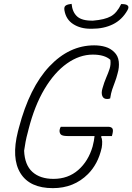

<svg xmlns="http://www.w3.org/2000/svg" viewBox="-20 -955 686 995"><path d="M295 -298H540Q555 -298 561.5 -290.5Q568 -283 563 -262L560 -250H506L504 -245Q509 -237 509.5 -221.5Q510 -206 507 -189Q497 -145 479 -111.5Q461 -78 436 -53Q363 20 254 20Q134 20 86 -57.5Q38 -135 73 -274L78 -293Q133 -502 236 -611Q339 -720 468 -720Q500 -720 526.5 -712Q553 -704 572 -685Q592 -666 595.5 -636Q599 -606 589 -573Q583 -549 575.5 -530Q568 -511 561.5 -491.5Q555 -472 551 -445Q545 -442 535 -442Q516 -442 510 -458Q504 -474 511 -497Q520 -529 530.5 -553Q541 -577 548 -598.5Q555 -620 552 -645Q522 -672 461 -672Q392 -672 327 -626Q262 -580 210.5 -493.5Q159 -407 128 -285L124 -269Q117 -244 112.5 -220Q108 -196 105 -174Q108 -100 148 -64Q188 -28 257 -28Q333 -28 385.5 -74Q438 -120 460 -196Q468 -227 470 -250H330Q301 -250 294 -259.5Q287 -269 289 -282Q291 -292 295 -298ZM608 -934Q619 -934 628 -932.5Q637 -931 642 -926Q650 -918 640 -901Q612 -852 565 -829Q518 -806 457 -806H449Q397 -806 359.5 -830Q322 -854 314 -901Q311 -918 319 -925Q325 -930 334 -932Q343 -934 351 -935Q355 -892 380 -869.5Q405 -847 462 -848Q523 -853 554.5 -870.5Q586 -888 608 -934Z"/></svg>

Font: Recursive Mn Csl St Lt
Style: Italic
Weight: 300
Italic angle: -15°
Monospace: yes
Version: Version 1.079;hotconv 1.0.112;makeotfexe 2.5.65598; ttfautoh